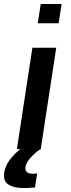

<svg xmlns="http://www.w3.org/2000/svg" viewBox="-66 -750 356 966"><path d="M124 -633 139 -730H244L229 -633ZM55 196Q22 196 1 189.5Q-20 183 -31 172.5Q-42 162 -44.5 147.5Q-47 133 -45 118Q-40 86 -18 56Q4 26 36 0H19L97 -510H217L139 0Q128 6 115.5 16.5Q103 27 91.5 39Q80 51 72 64Q64 77 62 90Q60 104 67.5 114Q75 124 101 124Q106 124 112 123.5Q118 123 121 123L110 193Q90 195 77.5 195.5Q65 196 55 196Z"/></svg>

Font: Azeri Sans SemiBold
Style: Italic
Weight: 600
Designer: Hector Gatti & Omnibus-Type (original fonts) / Cristiano Sobral (main changes and remastering)
Foundry: Omnibus-Type
Version: Version 0.07;August 21, 2020;FontCreator 13.0.0.2681 64-bit;